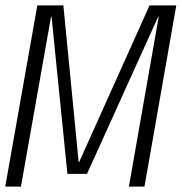

<svg xmlns="http://www.w3.org/2000/svg" viewBox="-36 -695 677 715"><path d="M-16.5 0H42L154 -632.5H156L215 -47.5H288L553 -632.5H555L444 0H502L620.5 -675H521L258.5 -91H257L200 -675H103Z"/></svg>

Font: Anybody SemiCondensed Light
Style: Italic
Weight: 300
Width: 4
Italic angle: -10°
Version: Version 1.113;gftools[0.9.25]